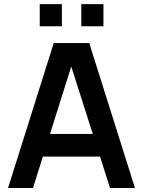

<svg xmlns="http://www.w3.org/2000/svg" viewBox="-20 -934 710 954"><path d="M494 -803.5H384V-913.5H494ZM20 0 247 -720H423.5L650.5 0H526.5L477 -156H193L144 0ZM177.5 -803.5V-913.5H287.5V-803.5ZM228.5 -268.5H441L334 -603.5Z"/></svg>

Font: Vortex Mix
Style: Bold
Weight: 700
Designer: Mikhail Sharanda
Foundry: Mikhail Sharanda
Version: Version 4.504;Glyphs 3.1.2 (3151)